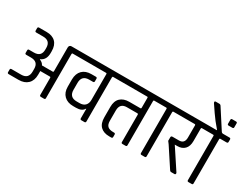

<svg xmlns="http://www.w3.org/2000/svg" viewBox="-85 -1451 2586 2023"><g transform="rotate(30 1208.0 -439.0)"><path d="M479 -623H604Q620 -623 620 -608V-578Q620 -563 604 -563H529Q519 -563 519 -553V-15Q519 0 504 0H466Q450 0 450 -15V-223Q450 -233 440 -233H324V-188Q324 -117 283.5 -77.5Q243 -38 172 -38H52Q36 -38 36 -53V-85Q36 -99 52 -99H168Q257 -99 257 -188V-221Q257 -307 168 -307H111Q95 -307 95 -322V-353Q95 -368 110 -368H168Q257 -368 257 -455V-475Q257 -563 168 -563H85Q69 -563 69 -578V-608Q69 -623 85 -623H175Q247 -623 285.5 -584.5Q324 -546 324 -474V-452Q324 -367 260 -340V-336Q294 -324 310 -293H440Q450 -293 450 -304V-593Q450 -606 458 -614.5Q466 -623 479 -623Z M1011 -553V-16Q1011 0 996 0H958Q943 0 943 -16V-130H939Q915 -86 843 -86H808Q738 -86 697.5 -125.5Q657 -165 657 -235V-324Q658 -395 697.5 -434.5Q737 -474 807 -474H861Q877 -474 877 -459V-427Q877 -412 861 -412H816Q726 -412 726 -321V-238Q726 -147 816 -147H851Q896 -147 919.5 -171.5Q943 -196 943 -238V-553Q943 -563 933 -563H598Q582 -563 582 -578V-608Q582 -623 598 -623H1096Q1112 -623 1112 -608V-578Q1112 -563 1096 -563H1021Q1011 -563 1011 -553Z M1221 -271V-147Q1221 -99 1243.5 -79.5Q1266 -60 1309 -60H1321Q1337 -60 1337 -45V-15Q1337 0 1321 0H1296Q1228 0 1190 -37Q1152 -74 1152 -149V-274Q1152 -347 1191 -384Q1230 -421 1298 -421H1432Q1443 -421 1443 -432V-553Q1443 -563 1433 -563H1090Q1074 -563 1074 -578V-608Q1074 -623 1090 -623H1597Q1612 -623 1612 -608V-578Q1612 -563 1597 -563H1521Q1511 -563 1511 -553V-15Q1511 0 1496 0H1458Q1443 0 1443 -15V-348Q1443 -359 1432 -359H1305Q1221 -359 1221 -271Z M1729 0H1690Q1675 0 1675 -15V-553Q1675 -563 1665 -563H1590Q1575 -563 1575 -578V-608Q1575 -623 1590 -623H1829Q1845 -623 1845 -608V-578Q1845 -563 1829 -563H1754Q1744 -563 1744 -553V-15Q1744 0 1729 0Z M2022 -404V-553Q2022 -563 2013 -563H1823Q1807 -563 1807 -578V-608Q1807 -623 1823 -623H2167Q2183 -623 2183 -608V-578Q2183 -563 2167 -563H2101Q2091 -563 2091 -553V-401Q2091 -337 2058.5 -303.5Q2026 -270 1970 -270H1939L2101 -24Q2104 -20 2104 -14Q2104 0 2091 0H2049Q2039 0 2032 -11L1881 -241L1859 -270V-313Q1859 -330 1877 -330H1955Q2022 -330 2022 -404Z M2322 -623H2400Q2416 -623 2416 -608V-578Q2416 -563 2400 -563H2325Q2315 -563 2315 -553V-15Q2315 0 2300 0H2261Q2246 0 2246 -15V-553Q2246 -563 2236 -563H2161Q2146 -563 2146 -578V-608Q2146 -623 2161 -623H2247V-627Q2180 -704 2137 -768L2078 -855Q2074 -863 2074 -866Q2074 -878 2087 -878H2130Q2144 -878 2152 -865L2298 -639Q2307 -623 2322 -623ZM2376 -727H2330Q2315 -727 2315 -742V-790Q2315 -804 2330 -804H2376Q2391 -804 2391 -790V-742Q2391 -727 2376 -727Z"/></g></svg>

Font: Rajdhani Medium
Style: Regular
Weight: 500
Designer: Satya Rajpurohit, Jyotish Sonowal
Foundry: Indian Type Foundry
Version: Version 1.201 February 1, 2022